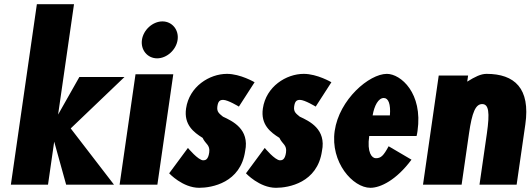

<svg xmlns="http://www.w3.org/2000/svg" viewBox="-20 -880 2528 915"><path d="M573.2 -513H358.2L256.9 -334L332.7 -860H155.7L31.8 0H208.8L238.3 -205L295.2 0H523.2L317 -268Z M550 0H730L805.8 -526H625.8ZM656.4 -690C649.5 -642 682.8 -602 728.8 -602C774.8 -602 819.5 -642 826.4 -690C833.3 -738 800.1 -778 754.1 -778C708.1 -778 663.3 -738 656.4 -690Z M1061.5 -528C978.3 -528 881.9 -468 866.7 -363C855.6 -286 902.5 -250 945.6 -223C959.1 -193 982.3 -190 977 -153C972.1 -119 959 -116 948.5 -116C924.4 -116 875.6 -175 875.6 -175L786.2 -54C786.2 -54 850.3 15 929.2 15C989.5 15 1126.5 -9 1148.3 -160C1170.1 -265 1087.6 -303 1042.6 -324C1026.1 -338 1012 -346 1015.9 -373C1019.4 -397 1027.1 -404 1043.6 -404C1066.4 -404 1118.5 -372 1118.5 -372L1193.3 -488C1193.3 -488 1126 -528 1061.5 -528Z M1427.5 -528C1344.3 -528 1247.9 -468 1232.7 -363C1221.6 -286 1268.5 -250 1311.6 -223C1325.1 -193 1348.3 -190 1343 -153C1338.1 -119 1325 -116 1314.5 -116C1290.4 -116 1241.6 -175 1241.6 -175L1152.2 -54C1152.2 -54 1216.3 15 1295.2 15C1355.5 15 1492.5 -9 1514.3 -160C1536.1 -265 1453.6 -303 1408.6 -324C1392.1 -338 1378 -346 1381.9 -373C1385.4 -397 1393.1 -404 1409.6 -404C1432.4 -404 1484.5 -372 1484.5 -372L1559.3 -488C1559.3 -488 1492 -528 1427.5 -528Z M1965.3 -232C1967.2 -238 1968.7 -249 1969.8 -256C1995.7 -436 1890 -528 1823.6 -528C1739.5 -528 1596.6 -406 1575 -256C1553.6 -107 1661.2 15 1745.3 15C1793.4 15 1869 -22 1941 -119L1832.1 -183C1807.3 -137 1795.2 -126 1771.1 -126C1752.1 -126 1728.2 -153 1739.6 -232ZM1755.8 -330C1763.8 -377 1783.4 -413 1809.1 -413C1831 -413 1842.5 -384 1838.1 -330Z M2179.9 0 2215.1 -244C2229.6 -345 2246.6 -384 2277.8 -384C2309.1 -384 2314.8 -345 2300.3 -244L2265.1 0H2442.1L2483.5 -287C2508.3 -459 2432.2 -528 2298.6 -528C2271.3 -528 2243.5 -514 2206.6 -491L2210.8 -520H2070.8L1995.9 0Z"/></svg>

Font: Blink
Style: Obl
Weight: 400
Designer: Mew Too
Foundry: Cannot Into Space Fonts
Version: Version 001.000